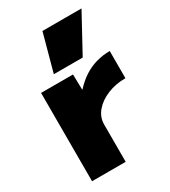

<svg xmlns="http://www.w3.org/2000/svg" viewBox="-193 -884 865 979"><g transform="rotate(-30 240.0 -395.0)"><path d="M54 0V-520H242L244 -430H246Q276 -463 310.5 -485.5Q345 -508 384 -519Q423 -530 464 -530V-370Q406 -370 357.5 -350Q309 -330 280.5 -296Q252 -262 252 -220V0ZM328 -570H158L218 -790H448Z"/></g></svg>

Font: M PLUS 2 Black
Style: Regular
Weight: 900
Designer: Coji Morishita
Foundry: UNDERFOREST DESIGN
Version: Version 1.001